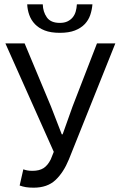

<svg xmlns="http://www.w3.org/2000/svg" viewBox="-20 -857 554 889"><path d="M136 12Q114 12 99.5 9.5Q85 7 71 2L88 -73Q96 -70 106 -68Q116 -66 130 -66Q162 -66 181.5 -78.5Q201 -91 215 -119L229 -154L5 -656H94L216 -364L266 -235H270L316 -364L429 -656H514L299 -119Q274 -58 236.5 -23Q199 12 136 12ZM257 -705Q215 -705 187 -716Q159 -727 141.5 -745.5Q124 -764 115.5 -788Q107 -812 106 -837H178Q179 -802 197 -776.5Q215 -751 257 -751Q278 -751 292.5 -758Q307 -765 316.5 -776.5Q326 -788 330.5 -803.5Q335 -819 336 -837H408Q406 -812 398 -788Q390 -764 372.5 -745.5Q355 -727 327 -716Q299 -705 257 -705Z"/></svg>

Font: Pinyin1712
Style: Regular
Weight: 400
Version: Version 1